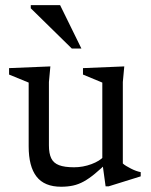

<svg xmlns="http://www.w3.org/2000/svg" viewBox="-20 -700 576 730"><path d="M166 -147Q166 -116.5 174.8 -98.2Q183.5 -80 204.5 -72Q225.5 -64 261.5 -64Q295.5 -64 327.8 -76Q360 -88 375.5 -106L392.5 -86.5Q364 -58.5 341.2 -39.8Q318.5 -21 298.5 -10Q278.5 1 257.8 5.5Q237 10 212.5 10Q149 10 119 -28.5Q89 -67 89 -143.5V-386L14.5 -416.5V-441L171.5 -447.5L166 -388ZM381.5 8.5 369 -82.5V-386L295.5 -416.5V-441L452.5 -447.5L447 -388V-78.5Q451.5 -74 459.8 -69Q468 -64 477.8 -59Q487.5 -54 497.2 -50.5Q507 -47 515 -45.5V-29.5L393 8.5ZM289.5 -515.5H253L97 -668.5V-680.5H208.5Z"/></svg>

Font: Newsreader 16pt 16pt
Style: Regular
Weight: 400
Version: Version 1.003